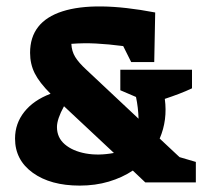

<svg xmlns="http://www.w3.org/2000/svg" viewBox="-20 -570 652 600"><path d="M229 10Q138 10 82.5 -30Q27 -70 27 -137Q27 -184 56 -220.5Q85 -257 138 -277Q103 -312 88.5 -341Q74 -370 74 -405Q74 -502 175 -534.5Q276 -567 465 -531L462 -376H390L365 -426Q319 -432 280 -434Q241 -436 203 -433Q204 -410 215 -392Q226 -374 250 -352L413 -199Q412 -234 405 -267L356 -288V-352H580V-294Q561 -285 540 -277Q519 -269 495 -261Q504 -195 479 -137L541 -79L592 -64V0H434L395 -37Q362 -15 320 -2.5Q278 10 229 10ZM158 -173Q158 -140 182.5 -119Q207 -98 247.5 -90.5Q288 -83 336 -92L180 -238Q158 -198 158 -173Z"/></svg>

Font: Piazzolla SC ExtraBold
Style: Regular
Weight: 800
Designer: Juan Pablo del Peral
Foundry: Huerta Tipografica
Version: Version 1.330